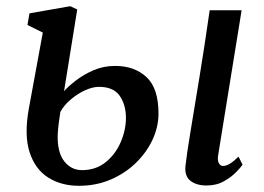

<svg xmlns="http://www.w3.org/2000/svg" viewBox="-20 -588 850 619"><path d="M234.5 11Q177.5 11 135.5 -15.5Q93.5 -42 75.5 -97Q57.5 -152 73 -238L118 -483L68.5 -507.5L75 -545L206.5 -568L229 -557.5L186.5 -294Q198.5 -308 223 -327.2Q247.5 -346.5 280.2 -361Q313 -375.5 351 -375.5Q413.5 -375.5 452.2 -339.5Q491 -303.5 491 -222Q491 -179.5 472 -138.2Q453 -97 418.5 -63.2Q384 -29.5 337 -9.2Q290 11 234.5 11ZM646 10Q612.5 10 593.5 -5.5Q574.5 -21 578 -53.5Q581.5 -87 593.8 -161.5Q606 -236 622.8 -337.8Q639.5 -439.5 656 -555H759L683.5 -89Q680.5 -71 685.5 -62Q690.5 -53 699 -53Q709 -53 720.5 -59.8Q732 -66.5 749 -83L762 -57Q757.5 -50 742 -33.8Q726.5 -17.5 702.2 -3.8Q678 10 646 10ZM244 -39.5Q289.5 -39.5 321.2 -65.5Q353 -91.5 369.5 -130.5Q386 -169.5 386 -208Q386 -250 366 -279Q346 -308 299 -308Q278.5 -308 254 -296.8Q229.5 -285.5 207.8 -267Q186 -248.5 174.5 -227Q171.5 -208 169.2 -189.5Q167 -171 166 -154Q164.5 -97 187 -68.2Q209.5 -39.5 244 -39.5Z"/></svg>

Font: Merriweather
Style: Italic
Weight: 400
Italic angle: -7.8°
Designer: Eben Sorkin
Foundry: Eben Sorkin
Version: Version 2.100